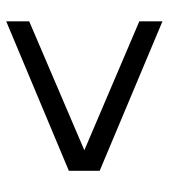

<svg xmlns="http://www.w3.org/2000/svg" viewBox="18 -641 548 624"><g transform="rotate(90 292.0 -329.0)"><path d="M49.3 -75.2V-149.9L468.3 -329.1L49.3 -507.8V-583L535.2 -378.9V-278.8Z"/></g></svg>

Font: Liberation Sans
Style: Regular
Weight: 400
Designer: Steve Matteson
Foundry: Ascender Corporation
Version: Version 2.00.1